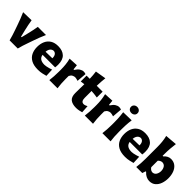

<svg xmlns="http://www.w3.org/2000/svg" viewBox="292 -2265 3693 3693"><g transform="rotate(45 2138.5 -418.0)"><path d="M206.5 0Q192.9 -53.7 175.8 -107.9Q158.7 -162.1 140.6 -214.4L105.5 -314.9Q83 -377.4 59.3 -441.2Q35.6 -504.9 6.8 -567.4L231.9 -572.8Q240.7 -516.6 252 -460.4Q263.2 -404.3 276.9 -347.7L311.5 -206.1H326.7L361.3 -348.1Q375 -406.2 386.7 -460.7Q398.4 -515.1 406.2 -567.4H628.4Q599.1 -504.4 575.2 -440.7Q551.3 -377 529.3 -314L494.1 -212.9Q475.1 -159.2 458 -106.4Q440.9 -53.7 428.2 0Z M987.8 15.6Q875.5 15.6 804.9 -22.9Q734.4 -61.5 701.4 -129.4Q668.5 -197.3 668.5 -285.2Q668.5 -372.6 699.2 -439.9Q730 -507.3 791.7 -545.7Q853.5 -584 946.8 -584Q1065.9 -584 1132.1 -522Q1198.2 -460 1198.2 -330.1Q1198.2 -306.2 1196.5 -288.1Q1194.8 -270 1192.4 -252H851.6Q858.9 -198.7 897.9 -169.7Q937 -140.6 1012.2 -140.6Q1031.7 -140.6 1060.8 -146.2Q1089.8 -151.9 1122.1 -160.9Q1154.3 -169.9 1182.1 -180.2L1189.5 -18.1Q1153.8 -8.8 1104 3.4Q1054.2 15.6 987.8 15.6ZM1031.7 -337.9Q1032.7 -394.5 1010 -425.3Q987.3 -456.1 948.7 -458Q908.7 -455.6 881.8 -423.6Q855 -391.6 850.1 -334.5Z M1287.1 0Q1294.4 -60.1 1298.6 -116.9Q1302.7 -173.8 1302.7 -244.6V-300.8Q1302.7 -366.2 1295.9 -432.4Q1289.1 -498.5 1271.5 -567.4L1459.5 -577.1L1470.2 -475.1H1485.4Q1522.9 -534.2 1562.5 -559.1Q1602.1 -584 1638.7 -584Q1650.4 -584 1666.5 -581.8Q1682.6 -579.6 1697.3 -572.8L1681.2 -373.5Q1660.2 -380.4 1637.7 -385.5Q1615.2 -390.6 1601.1 -390.6Q1575.7 -390.6 1545.4 -375.7Q1515.1 -360.8 1493.7 -319.3V-233.9Q1493.7 -171.4 1497.6 -115.7Q1501.5 -60.1 1509.8 0Z M2026.9 15.6Q1923.8 15.6 1869.6 -28.1Q1815.4 -71.8 1815.4 -177.2Q1815.4 -231 1816.9 -289.6Q1818.4 -348.1 1819.3 -419.9L1732.9 -408.7V-567.4H1819.3Q1817.9 -616.7 1814.2 -660.4Q1810.5 -704.1 1804.2 -750L2024.4 -786.6Q2018.1 -729.5 2014.2 -678.7Q2010.3 -627.9 2009.3 -567.4H2169.4V-408.7Q2129.4 -415.5 2088.9 -419.9Q2048.3 -424.3 2009.3 -426.3V-239.7Q2009.3 -190.4 2026.6 -164.6Q2043.9 -138.7 2082 -138.7Q2097.7 -138.7 2119.4 -146Q2141.1 -153.3 2161.6 -165L2171.4 -9.3Q2148.4 -1.5 2107.2 7.1Q2065.9 15.6 2026.9 15.6Z M2252.4 0Q2259.8 -60.1 2263.9 -116.9Q2268.1 -173.8 2268.1 -244.6V-300.8Q2268.1 -366.2 2261.2 -432.4Q2254.4 -498.5 2236.8 -567.4L2424.8 -577.1L2435.5 -475.1H2450.7Q2488.3 -534.2 2527.8 -559.1Q2567.4 -584 2604 -584Q2615.7 -584 2631.8 -581.8Q2647.9 -579.6 2662.6 -572.8L2646.5 -373.5Q2625.5 -380.4 2603 -385.5Q2580.6 -390.6 2566.4 -390.6Q2541 -390.6 2510.7 -375.7Q2480.5 -360.8 2459 -319.3V-233.9Q2459 -171.4 2462.9 -115.7Q2466.8 -60.1 2475.1 0Z M2760.5 -748.9Q2760.5 -786 2786.5 -808.5Q2812.6 -831.1 2849.1 -831.1Q2886.2 -831.1 2912.2 -808.5Q2938.3 -786 2938.3 -748.9Q2938.3 -711.9 2912.2 -689.6Q2886.2 -667.3 2849.1 -667.3Q2812.6 -667.3 2786.5 -689.6Q2760.5 -711.9 2760.5 -748.9ZM2730.5 0Q2737.8 -60.1 2741.9 -116.9Q2746.1 -173.8 2746.1 -244.6V-300.8Q2746.1 -358.9 2743.9 -403.8Q2741.7 -448.7 2737.8 -488Q2733.9 -527.3 2728.5 -567.4L2954.6 -572.8Q2949.2 -532.2 2945.3 -492.2Q2941.4 -452.1 2939.5 -406Q2937.5 -359.9 2937.5 -300.8V-244.6Q2937.5 -173.8 2941.2 -116.9Q2944.8 -60.1 2953.1 0Z M3357.4 15.6Q3245.1 15.6 3174.6 -22.9Q3104 -61.5 3071 -129.4Q3038.1 -197.3 3038.1 -285.2Q3038.1 -372.6 3068.8 -439.9Q3099.6 -507.3 3161.4 -545.7Q3223.1 -584 3316.4 -584Q3435.5 -584 3501.7 -522Q3567.9 -460 3567.9 -330.1Q3567.9 -306.2 3566.2 -288.1Q3564.5 -270 3562 -252H3221.2Q3228.5 -198.7 3267.6 -169.7Q3306.6 -140.6 3381.8 -140.6Q3401.4 -140.6 3430.4 -146.2Q3459.5 -151.9 3491.7 -160.9Q3523.9 -169.9 3551.8 -180.2L3559.1 -18.1Q3523.4 -8.8 3473.6 3.4Q3423.8 15.6 3357.4 15.6ZM3401.4 -337.9Q3402.3 -394.5 3379.6 -425.3Q3356.9 -456.1 3318.4 -458Q3278.3 -455.6 3251.5 -423.6Q3224.6 -391.6 3219.7 -334.5Z M4018.1 15.6Q3976.1 15.6 3932.1 -5.1Q3888.2 -25.9 3850.6 -69.3H3838.4L3815.4 0H3650.9Q3658.7 -60.1 3662.6 -116.9Q3666.5 -173.8 3666.5 -244.6V-560.5Q3666.5 -629.4 3659.9 -695.8Q3653.3 -762.2 3636.2 -830.6L3878.9 -850.6Q3870.1 -783.7 3864 -711.4Q3857.9 -639.2 3857.9 -560.5V-510.7H3873Q3900.9 -543.9 3937.5 -564Q3974.1 -584 4016.1 -584Q4090.3 -584 4140.6 -544.2Q4190.9 -504.4 4216.6 -436.8Q4242.2 -369.1 4242.2 -284.7Q4242.2 -205.6 4218 -137.2Q4193.8 -68.8 4144.3 -26.6Q4094.7 15.6 4018.1 15.6ZM3943.4 -145.5Q3995.1 -147.9 4020.5 -189Q4045.9 -230 4045.9 -282.7Q4045.9 -338.4 4020.3 -377.9Q3994.6 -417.5 3942.9 -419.9Q3920.4 -419.4 3897.9 -408.4Q3875.5 -397.5 3857.9 -377.4V-201.2Q3890.6 -149.9 3943.4 -145.5Z"/></g></svg>

Font: Pinar-DS4-FD ExtraBold
Style: Regular
Weight: 800
Designer: Amin Abedi
Version: Version 3.000